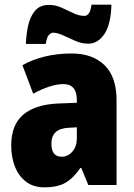

<svg xmlns="http://www.w3.org/2000/svg" viewBox="-20 -792 573 822"><path d="M287 -563Q376 -563 427.5 -513Q479 -463 479 -363V0H358L328 -73H324Q295 -30 261 -10Q227 10 170 10Q123 10 91.5 -14Q60 -38 44 -78.5Q28 -119 28 -169Q28 -258 80 -301.5Q132 -345 231 -349L309 -352V-364Q309 -432 251 -432Q199 -432 122 -391L76 -513Q119 -537 172 -550Q225 -563 287 -563ZM275 -245Q200 -242 200 -177Q200 -121 244 -121Q271 -121 290 -143Q309 -165 309 -200V-247ZM91 -604Q92 -644 100.5 -682.5Q109 -721 130 -746Q151 -771 190 -771Q217 -771 243 -759.5Q269 -748 293.5 -736Q318 -724 341 -724Q353 -724 360.5 -735Q368 -746 372 -772H457Q455 -688 427 -646.5Q399 -605 358 -605Q330 -605 302.5 -617Q275 -629 250.5 -640.5Q226 -652 207 -652Q199 -652 189.5 -642.5Q180 -633 176 -604Z"/></svg>

Font: Noto Sans Myanmar UI Condensed Black
Style: Regular
Weight: 900
Width: 3
Designer: Monotype Design Team
Foundry: Monotype Imaging Inc.
Version: Version 2.103; ttfautohint (v1.8.4.7-5d5b)